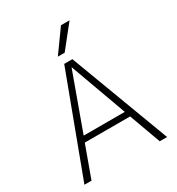

<svg xmlns="http://www.w3.org/2000/svg" viewBox="-220 -1087 1123 1221"><g transform="rotate(-30 341.5 -476.5)"><path d="M416 -953H479L349 -790H299ZM38 0 311 -730H371L645 0H591L507 -231H174L90 0ZM190 -273H492L342 -686H340Z"/></g></svg>

Font: Mplus 1p Light
Style: Regular
Weight: 300
Version: Version 1.061